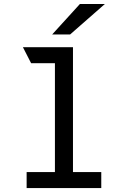

<svg xmlns="http://www.w3.org/2000/svg" viewBox="-20 -964 656 984"><path d="M261.5 0V-705L354 -722V0ZM116.5 0V-82H499V0ZM139.5 -640 97.5 -722H354L335.5 -640ZM247.5 -787.5 389.5 -943.5H517.5L339.5 -787.5Z"/></svg>

Font: Overpass Mono Light Medium
Style: Regular
Weight: 500
Monospace: yes
Version: Version 4.000